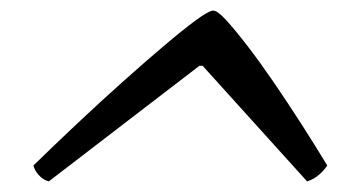

<svg xmlns="http://www.w3.org/2000/svg" viewBox="-20 -723 637 362"><path d="M72 -381Q61 -384 53 -393Q45 -402 43 -411Q82 -449 125 -489.5Q168 -530 210.5 -568Q253 -606 289 -636.5Q325 -667 349.5 -685Q374 -703 382 -703Q390 -703 406.5 -685Q423 -667 446.5 -636.5Q470 -606 496 -568Q522 -530 548 -489.5Q574 -449 597 -411Q592 -403 582 -394Q572 -385 559 -381L362 -599H356Z"/></svg>

Font: Texturina Medium 12pt
Style: Italic
Weight: 400
Italic angle: -11°
Version: Version 1.002